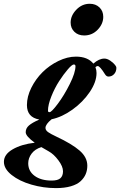

<svg xmlns="http://www.w3.org/2000/svg" viewBox="-103 -741 629 1006"><path d="M337.9 -555.2Q306.6 -555.2 286.9 -574.2Q267.1 -593.3 267.1 -622.6Q267.1 -659.2 296.9 -690.2Q326.7 -721.2 367.2 -721.2Q398.4 -721.2 418.2 -702.1Q438 -683.1 438 -652.8Q438 -615.7 408.9 -585.4Q379.9 -555.2 337.9 -555.2ZM190.4 244.6Q124.5 244.6 61.5 226.3Q-1.5 208 -42 175.8Q-82.5 143.6 -82.5 106.9Q-82.5 67.9 -36.4 41.3Q9.8 14.6 79.1 6.8Q31.7 -27.3 31.7 -48.3Q31.7 -68.8 48.6 -83.5Q65.4 -98.1 103 -114.7Q38.1 -126 38.1 -190.4Q38.1 -234.9 61 -281Q84 -327.1 119.9 -362.8Q155.8 -398.4 202.9 -421.4Q250 -444.3 294.9 -444.3Q356.4 -444.3 386.2 -407.7Q415.5 -434.1 444.3 -434.1Q458.5 -434.1 475.1 -422.9Q491.7 -411.6 502 -397.5Q506.8 -391.1 506.8 -385.7Q506.8 -365.7 494.9 -352.8Q482.9 -339.8 465.3 -339.8Q454.6 -339.8 446.8 -352.5Q420.4 -395 408.7 -395Q403.8 -395 397 -389.2Q402.8 -375 402.8 -358.4Q402.8 -311.5 367.2 -258.8Q331.5 -206.1 276.6 -166.7Q221.7 -127.4 167.5 -116.2Q135.3 -89.8 135.3 -70.8Q135.3 -58.6 148.9 -48.8Q162.6 -39.1 191.9 -25.4Q273.4 12.7 314 47.9Q354.5 83 354.5 127Q354.5 150.9 346.2 170.9Q337.9 190.9 319.8 208Q301.8 225.1 268.6 234.9Q235.4 244.6 190.4 244.6ZM156.7 -153.3Q167 -153.3 200 -197.3Q232.9 -241.2 262.7 -300.8Q292.5 -360.4 292.5 -395Q292.5 -398.4 289.8 -400.9Q287.1 -403.3 284.2 -403.3Q274.4 -403.3 252.2 -377.4Q230 -351.6 206.8 -315.7Q183.6 -279.8 166 -235.8Q148.4 -191.9 148.4 -160.6Q148.4 -153.3 156.7 -153.3ZM44.9 114.7Q44.9 155.8 78.4 180.4Q111.8 205.1 167.5 205.1Q199.7 205.1 213.4 192.9Q227.1 180.7 227.1 156.2Q227.1 131.3 202.9 98.9Q178.7 66.4 151.9 51.8Q126 37.6 113.8 29.8Q80.6 40 62.7 63.7Q44.9 87.4 44.9 114.7Z"/></svg>

Font: Elstob Grade
Style: Italic
Weight: 400
Italic angle: -20°
Designer: Peter S. Baker
Version: Version 1.015